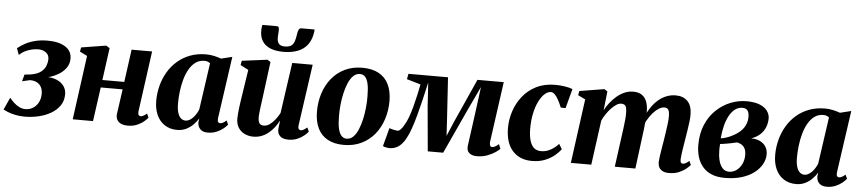

<svg xmlns="http://www.w3.org/2000/svg" viewBox="-57 -1074 6150 1371"><g transform="rotate(5 3018.0 -388.5)"><path d="M143 11Q105 11 74 4.2Q43 -2.5 21 -11.5Q-1 -20.5 -11.5 -26.5L28.5 -114.5Q44 -95 62 -78.8Q80 -62.5 100.5 -52.8Q121 -43 142.5 -43Q173 -43 197.2 -58Q221.5 -73 235.8 -100Q250 -127 250 -162Q250 -189.5 239.5 -209.8Q229 -230 208.5 -241Q188 -252 158 -252L102.5 -239L115.5 -288L159.5 -293Q209 -301 234 -321.8Q259 -342.5 267.5 -367.5Q276 -392.5 276 -412Q276 -444 252.8 -460.2Q229.5 -476.5 199.5 -476.5Q179.5 -476.5 155.2 -471.5Q131 -466.5 106.8 -455Q82.5 -443.5 63 -424L45.5 -471Q70 -491 101.2 -507.8Q132.5 -524.5 172.2 -534.2Q212 -544 260.5 -544Q339 -544 386 -514.8Q433 -485.5 433 -430Q433 -396 416 -369Q399 -342 370 -322.2Q341 -302.5 305.2 -290.2Q269.5 -278 233 -274L224 -281Q284.5 -290.5 327.8 -278.2Q371 -266 394 -238.2Q417 -210.5 417 -174Q417 -126 392.8 -91.2Q368.5 -56.5 328.8 -33.8Q289 -11 240.5 0Q192 11 143 11Z M949.5 -98Q947.5 -79 953 -71.5Q958.5 -64 966.5 -64Q975.5 -64 985.5 -69Q995.5 -74 1012 -87L1024.5 -58.5Q1016.5 -48 997.5 -31.5Q978.5 -15 949 -2Q919.5 11 880 11Q855.5 11 835.5 2.8Q815.5 -5.5 805 -23Q794.5 -40.5 798 -68L823 -244H666L632 0H486.5L549 -459.5L496 -486L501.5 -516.5L679 -545L704.5 -529L673 -298H830L862 -532H1009Z M1519.5 -99Q1517 -79.5 1522.2 -71.8Q1527.5 -64 1537.5 -64Q1546 -64 1556.8 -69.2Q1567.5 -74.5 1582 -87.5L1595 -59Q1586 -46.5 1566.5 -30.2Q1547 -14 1518.5 -1.8Q1490 10.5 1454.5 10.5Q1418.5 10.5 1400.2 -8.8Q1382 -28 1382.5 -58L1386.5 -85.5Q1373 -63 1351.5 -40.8Q1330 -18.5 1300.8 -4Q1271.5 10.5 1235 10.5Q1184 10.5 1146.5 -13.8Q1109 -38 1089 -81.8Q1069 -125.5 1069 -184Q1069 -239.5 1082.8 -292.2Q1096.5 -345 1123.2 -390.8Q1150 -436.5 1189.8 -471.2Q1229.5 -506 1281.2 -525.5Q1333 -545 1396 -545Q1425.5 -545 1453.8 -538.5Q1482 -532 1503.5 -524L1583 -543.5ZM1428.5 -484Q1422 -489.5 1411.8 -493.8Q1401.5 -498 1388 -498Q1351 -498 1324 -478.2Q1297 -458.5 1278 -425Q1259 -391.5 1247.5 -349.8Q1236 -308 1230.8 -264Q1225.5 -220 1225.5 -179.5Q1225.5 -138 1233.8 -111.8Q1242 -85.5 1256.5 -73.2Q1271 -61 1289.5 -61Q1303 -61 1316 -68Q1329 -75 1341 -87Q1353 -99 1363.2 -115Q1373.5 -131 1380.5 -148.5Z M1781 11Q1748 11 1720 -2Q1692 -15 1674.8 -41Q1657.5 -67 1657 -106Q1657 -122.5 1658.8 -143.5Q1660.5 -164.5 1663.5 -187.8Q1666.5 -211 1669.8 -234.2Q1673 -257.5 1676.5 -278L1704.5 -460.5L1647 -490.5L1652.5 -521.5L1835 -545L1857.5 -530.5L1826 -286.5Q1823.5 -265.5 1820.2 -242.5Q1817 -219.5 1814.2 -198Q1811.5 -176.5 1809.8 -159.5Q1808 -142.5 1808 -132.5Q1808 -112 1812 -99.2Q1816 -86.5 1825.2 -80.2Q1834.5 -74 1849.5 -74Q1871 -74 1891.8 -88.8Q1912.5 -103.5 1930.5 -126.8Q1948.5 -150 1961 -174L2013 -537.5H2159.5L2097 -98Q2094.5 -80 2100.2 -72Q2106 -64 2115.5 -64Q2124.5 -64 2135 -69.5Q2145.5 -75 2160.5 -88L2173.5 -59.5Q2164.5 -46.5 2144.5 -30Q2124.5 -13.5 2096.5 -1.5Q2068.5 10.5 2034.5 10.5Q1995.5 10.5 1976.5 -5.2Q1957.5 -21 1955 -47.5Q1955 -51.5 1955.5 -59.2Q1956 -67 1957 -76.8Q1958 -86.5 1959.5 -97Q1961 -107.5 1962.5 -116.5L1960.5 -117Q1948 -93.5 1930.8 -70.8Q1913.5 -48 1891.2 -29.5Q1869 -11 1841.5 0Q1814 11 1781 11ZM1880 -789.5Q1892.5 -789.5 1895.2 -779.8Q1898 -770 1897 -754Q1896.5 -745.5 1895.5 -735Q1894.5 -724.5 1894.5 -716Q1892.5 -685 1904.8 -667.5Q1917 -650 1950 -650Q1981.5 -650 1997 -662.5Q2012.5 -675 2019 -696.8Q2025.5 -718.5 2029 -745Q2031.5 -763.5 2037.2 -776.5Q2043 -789.5 2057 -789.5H2150.5Q2151 -785 2150.8 -780Q2150.5 -775 2149.5 -769Q2137.5 -688.5 2085 -649.8Q2032.5 -611 1941.5 -611Q1886.5 -611 1848 -627Q1809.5 -643 1790 -675.2Q1770.5 -707.5 1772.5 -756.5Q1773 -765 1774 -773.2Q1775 -781.5 1777 -789.5Z M2515 -547Q2586 -547 2633.2 -521Q2680.5 -495 2704.2 -446Q2728 -397 2728.5 -327.5Q2728.5 -259 2708.8 -197.2Q2689 -135.5 2650.8 -88.2Q2612.5 -41 2556.8 -13.8Q2501 13.5 2430 13.5Q2360.5 13.5 2313.5 -12.8Q2266.5 -39 2243 -88Q2219.5 -137 2219 -205Q2218.5 -275.5 2238.2 -337.2Q2258 -399 2296.2 -446.2Q2334.5 -493.5 2389.8 -520.2Q2445 -547 2515 -547ZM2501.5 -501Q2474.5 -501 2454.2 -481Q2434 -461 2419.5 -427.5Q2405 -394 2395.8 -353Q2386.5 -312 2382.2 -269.2Q2378 -226.5 2378.5 -188.5Q2378.5 -135.5 2386 -101Q2393.5 -66.5 2408.8 -49.5Q2424 -32.5 2446.5 -32.5Q2473.5 -32.5 2493.8 -52.5Q2514 -72.5 2528.2 -106.2Q2542.5 -140 2551.8 -181Q2561 -222 2565.2 -265Q2569.5 -308 2569 -346Q2569 -400 2561.8 -434.2Q2554.5 -468.5 2539.8 -484.8Q2525 -501 2501.5 -501Z M3383 11Q3349.5 11 3329.2 -5.8Q3309 -22.5 3313.5 -57.5L3348.5 -314.5L3370.5 -483.5L3294.5 -323L3142.5 7H3032L3003 -314L2992.5 -483Q2978 -418.5 2963.8 -358.2Q2949.5 -298 2935 -244.8Q2920.5 -191.5 2905.5 -148Q2890.5 -104.5 2873.5 -74Q2851 -32 2822.2 -12Q2793.5 8 2755.5 8Q2748.5 8 2738.5 6.2Q2728.5 4.5 2720.5 2Q2712.5 -0.5 2710 -2.5L2745 -134.5Q2750 -132 2761.5 -128.8Q2773 -125.5 2785.8 -123.2Q2798.5 -121 2805 -121Q2810.5 -121 2815.8 -124.2Q2821 -127.5 2826.5 -133.2Q2832 -139 2837.8 -147.2Q2843.5 -155.5 2849 -165Q2863.5 -187 2877 -223.5Q2890.5 -260 2902 -303Q2913.5 -346 2922.8 -388.2Q2932 -430.5 2938.5 -464.5L2839 -493.5L2846.5 -532.5H3130L3150 -219.5L3156 -115L3200.5 -219.5L3341 -532.5H3529.5L3470 -104.5Q3468 -90 3469.8 -80.8Q3471.5 -71.5 3476 -67.5Q3480.5 -63.5 3486 -63.5Q3497.5 -63.5 3510 -70.8Q3522.5 -78 3534 -89L3547 -56Q3539 -46.5 3516 -30.8Q3493 -15 3459 -2Q3425 11 3383 11Z M3777.5 10.5Q3691 10.5 3640 -45.5Q3589 -101.5 3588 -206.5Q3587.5 -268 3606.8 -328Q3626 -388 3664.8 -437.2Q3703.5 -486.5 3762 -516Q3820.5 -545.5 3898 -545.5Q3927 -545.5 3962.5 -540.8Q3998 -536 4022.5 -526L3985.5 -386.5L3951 -387Q3938.5 -417.5 3925.8 -441Q3913 -464.5 3899.2 -478Q3885.5 -491.5 3871.5 -491.5Q3849 -491.5 3826.5 -471.2Q3804 -451 3785.8 -414Q3767.5 -377 3756.8 -326.2Q3746 -275.5 3746.5 -214Q3747.5 -161 3758.5 -128Q3769.5 -95 3789 -80Q3808.5 -65 3836.5 -65Q3864.5 -65 3887.8 -74.2Q3911 -83.5 3929.8 -97.8Q3948.5 -112 3962 -128L3984 -92Q3969 -70 3940.8 -46.2Q3912.5 -22.5 3872 -6Q3831.5 10.5 3777.5 10.5Z M4272.5 -531 4257.5 -394.5Q4271.5 -422.5 4292.5 -449.2Q4313.5 -476 4339.5 -498Q4365.5 -520 4395 -532.8Q4424.5 -545.5 4457 -545.5Q4494.5 -545.5 4518.8 -529.5Q4543 -513.5 4554.5 -481.8Q4566 -450 4565.5 -402Q4565 -394.5 4564.2 -384.2Q4563.5 -374 4562.2 -363Q4561 -352 4559.5 -342L4541.5 -348Q4558 -394 4580.8 -430.5Q4603.5 -467 4631.8 -492.8Q4660 -518.5 4692.8 -532Q4725.5 -545.5 4761.5 -545.5Q4816 -545.5 4847.2 -513.2Q4878.5 -481 4878.5 -416Q4878.5 -395 4875 -365.8Q4871.5 -336.5 4866.5 -305Q4861.5 -273.5 4857 -245.5Q4853 -220 4848.2 -191.5Q4843.5 -163 4840 -137Q4836.5 -111 4835.5 -93Q4835.5 -75.5 4840.8 -69.8Q4846 -64 4853.5 -64Q4862.5 -64 4873 -69.2Q4883.5 -74.5 4899 -88L4912 -59.5Q4903.5 -49.5 4883.8 -32.8Q4864 -16 4833.5 -2.5Q4803 11 4760.5 11Q4732 11 4714.5 1.5Q4697 -8 4689.2 -23.8Q4681.5 -39.5 4681.5 -60Q4682 -74 4685.5 -100.8Q4689 -127.5 4694.5 -159Q4700 -190.5 4704.5 -218.5Q4709 -248 4713.8 -279.8Q4718.5 -311.5 4722 -340.8Q4725.5 -370 4725.5 -391.5Q4725 -426 4716.8 -439.2Q4708.5 -452.5 4688 -452.5Q4669.5 -452.5 4648.5 -439.5Q4627.5 -426.5 4607 -403.2Q4586.5 -380 4569 -349.2Q4551.5 -318.5 4540.5 -283L4563 -369.5Q4562 -348.5 4560.2 -327.8Q4558.5 -307 4556 -286Q4553.5 -265 4550.5 -243L4519.5 0H4372L4401.5 -218Q4405.5 -248 4409.8 -279.8Q4414 -311.5 4416.8 -340.2Q4419.5 -369 4419 -390Q4418.5 -427 4409.8 -439.8Q4401 -452.5 4378 -452.5Q4362.5 -452.5 4344.8 -441.2Q4327 -430 4308.8 -411Q4290.5 -392 4274.5 -368.2Q4258.5 -344.5 4247 -320L4203.5 0H4057L4119.5 -460.5L4067 -486L4072.5 -516.5L4249.5 -545.5Z M5160 11Q5104.5 11 5065.2 -5.8Q5026 -22.5 5001 -52.5Q4976 -82.5 4964.2 -122.2Q4952.5 -162 4952.5 -207.5Q4952.5 -288.5 4979.2 -351.8Q5006 -415 5051.5 -458.8Q5097 -502.5 5153.2 -525.2Q5209.5 -548 5268.5 -548Q5328.5 -548 5365.5 -532.2Q5402.5 -516.5 5419.5 -491.5Q5436.5 -466.5 5436.5 -438.5Q5436.5 -408 5425.5 -378.5Q5414.5 -349 5390 -325Q5365.5 -301 5324.5 -286.5Q5361.5 -286.5 5388.2 -273.5Q5415 -260.5 5429.8 -237.2Q5444.5 -214 5444.5 -182.5Q5444.5 -146 5425.8 -111.8Q5407 -77.5 5370.8 -49.5Q5334.5 -21.5 5281.5 -5.2Q5228.5 11 5160 11ZM5187 -35.5Q5214.5 -35.5 5238.2 -51.5Q5262 -67.5 5277 -96.5Q5292 -125.5 5292.5 -163Q5292.5 -192.5 5283.5 -210Q5274.5 -227.5 5259.5 -236.8Q5244.5 -246 5226.5 -249Q5217 -247 5206 -244.5Q5195 -242 5183.2 -239.5Q5171.5 -237 5159.5 -235Q5147 -233 5134 -230.8Q5121 -228.5 5107 -227Q5106 -217.5 5105.5 -206Q5105 -194.5 5105 -183.5Q5105 -144.5 5113.2 -110.8Q5121.5 -77 5139.8 -56.2Q5158 -35.5 5187 -35.5ZM5108 -268Q5125.5 -270.5 5141.2 -275.2Q5157 -280 5170.8 -285.8Q5184.5 -291.5 5195 -298Q5227 -314.5 5248.5 -335.5Q5270 -356.5 5281 -382.2Q5292 -408 5292 -437Q5292 -468.5 5280.5 -483.5Q5269 -498.5 5243.5 -498.5Q5214 -498.5 5190.2 -480.2Q5166.5 -462 5149.5 -430.2Q5132.5 -398.5 5122 -356.8Q5111.5 -315 5108 -268Z M5956 -99Q5953.5 -79.5 5958.8 -71.8Q5964 -64 5974 -64Q5982.5 -64 5993.2 -69.2Q6004 -74.5 6018.5 -87.5L6031.5 -59Q6022.5 -46.5 6003 -30.2Q5983.5 -14 5955 -1.8Q5926.5 10.5 5891 10.5Q5855 10.5 5836.8 -8.8Q5818.5 -28 5819 -58L5823 -85.5Q5809.5 -63 5788 -40.8Q5766.5 -18.5 5737.2 -4Q5708 10.5 5671.5 10.5Q5620.5 10.5 5583 -13.8Q5545.5 -38 5525.5 -81.8Q5505.5 -125.5 5505.5 -184Q5505.5 -239.5 5519.2 -292.2Q5533 -345 5559.8 -390.8Q5586.5 -436.5 5626.2 -471.2Q5666 -506 5717.8 -525.5Q5769.5 -545 5832.5 -545Q5862 -545 5890.2 -538.5Q5918.5 -532 5940 -524L6019.5 -543.5ZM5865 -484Q5858.5 -489.5 5848.2 -493.8Q5838 -498 5824.5 -498Q5787.5 -498 5760.5 -478.2Q5733.5 -458.5 5714.5 -425Q5695.5 -391.5 5684 -349.8Q5672.5 -308 5667.2 -264Q5662 -220 5662 -179.5Q5662 -138 5670.2 -111.8Q5678.5 -85.5 5693 -73.2Q5707.5 -61 5726 -61Q5739.5 -61 5752.5 -68Q5765.5 -75 5777.5 -87Q5789.5 -99 5799.8 -115Q5810 -131 5817 -148.5Z"/></g></svg>

Font: Merriweather 72pt ExtraBold
Style: Italic
Weight: 800
Italic angle: -7.8°
Version: Version 2.101